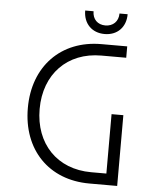

<svg xmlns="http://www.w3.org/2000/svg" viewBox="-55 -846 716 892"><g transform="rotate(5 302.5 -399.5)"><path d="M395 0H525V-330H470V-53H399C240 -53 135 -163 135 -325C135 -488 241 -597 399 -597H515V-650H395C206 -650 80 -519 80 -325C80 -130 206 0 395 0ZM306 -799C306 -738 346 -698 405 -698C464 -698 504 -738 504 -799H466C466 -762 441 -738 405 -738C369 -738 345 -762 345 -799Z"/></g></svg>

Font: Grotesk 01 Extrafine
Style: Bold
Weight: 400
Designer: Frank Adebiaye, contributions by Jérémy Landes, Ariel Martín Pérez
Foundry: Velvetyne Type Foundry
Version: Version 3.000;Glyphs 3.1.2 (3150)